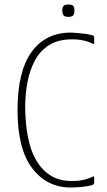

<svg xmlns="http://www.w3.org/2000/svg" viewBox="-20 -825 477 854"><path d="M399 -12Q399 -6 391 -2Q378 2 359 4.5Q340 7 322.5 8Q305 9 295 9Q188 9 123 -77Q58 -163 58 -335Q58 -508 120.5 -594Q183 -680 295 -680Q305 -680 322.5 -678.5Q340 -677 359 -674.5Q378 -672 391 -668Q396 -667 397.5 -664Q399 -661 399 -658V-636Q399 -628 394 -630Q384 -636 359.5 -643Q335 -650 300 -650Q239 -650 198.5 -624.5Q158 -599 135 -555.5Q112 -512 102 -458.5Q92 -405 92 -349Q92 -312 96.5 -267.5Q101 -223 113 -179.5Q125 -136 148.5 -100Q172 -64 209 -42Q246 -20 300 -20Q335 -20 359.5 -27Q384 -34 394 -40Q397 -42 398 -40Q399 -38 399 -34ZM311 -778Q311 -764 306 -757Q301 -750 284 -750Q268 -750 262.5 -757Q257 -764 257 -778Q257 -792 262.5 -798.5Q268 -805 284 -805Q301 -805 306 -798.5Q311 -792 311 -778Z"/></svg>

Font: Glory Thin
Style: Regular
Weight: 100
Designer: Robert Leuschke
Foundry: Robert Leuschke
Version: Version 1.011